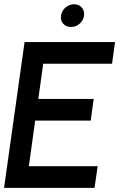

<svg xmlns="http://www.w3.org/2000/svg" viewBox="-30 -902 595 922"><path d="M-10.5 0 88 -700H522.5L508 -596H177.5L154 -427H420L405.5 -323H139L108.5 -104H439L424 0ZM311 -772.5Q287.5 -772.5 273.5 -788Q259.5 -803.5 263 -827Q266 -850 284.2 -865.8Q302.5 -881.5 326 -881.5Q349 -881.5 362.8 -865.8Q376.5 -850 373.5 -827Q370 -803.5 352.2 -788Q334.5 -772.5 311 -772.5Z"/></svg>

Font: Urbanist SemiBold
Style: Italic
Weight: 600
Italic angle: -8°
Designer: Corey Hu
Foundry: Corey Hu
Version: Version 1.321; ttfautohint (v1.8.4.7-5d5b)